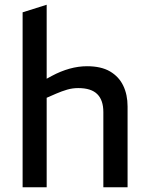

<svg xmlns="http://www.w3.org/2000/svg" viewBox="-20 -790 626 810"><path d="M75.4 0V-738L176.9 -770V-457.9L198.6 -469.7Q235.9 -489.7 273.3 -500.2Q310.7 -510.6 346.9 -510.6Q406.9 -510.6 444.3 -488.6Q481.8 -466.5 500 -428.4Q518.2 -390.4 518.2 -341.1V0H416V-317.4Q416 -367.3 390.4 -392.8Q364.9 -418.4 310.1 -418.4Q285.8 -418.4 263.4 -411.9Q240.9 -405.3 217 -395L176.9 -377.5V0Z"/></svg>

Font: REM Medium
Style: Regular
Weight: 500
Designer: Octavio Pardo
Foundry: Ashler Design
Version: Version 1.005;gftools[0.9.28]